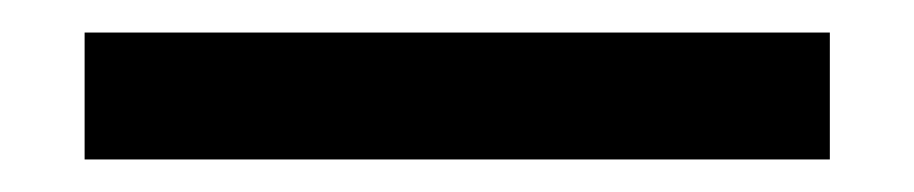

<svg xmlns="http://www.w3.org/2000/svg" viewBox="-20 -788 562 118"><path d="M32 -768H490V-690H32Z"/></svg>

Font: Taviraj
Style: Bold
Weight: 700
Designer: Katatrad Team
Foundry: CadsonDemak
Version: Version 1.001